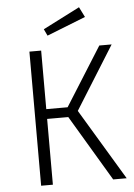

<svg xmlns="http://www.w3.org/2000/svg" viewBox="-59 -932 680 977"><g transform="rotate(-5 280.5 -444.0)"><path d="M330 -363 548 0H479L279 -336H171V0H111V-685H171V-386H280L468 -685H531ZM408 -836 210 -758 194 -792 382 -888Z"/></g></svg>

Font: Fira Sans Light
Style: Regular
Weight: 300
Designer: bBox Type GmbH & Carrois Corporate GbR & Edenspiekermann AG
Foundry: bBox Type GmbH & Carrois Corporate GbR & Edenspiekermann AG
Version: Version 4.301